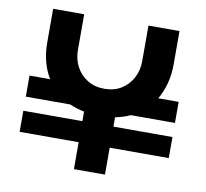

<svg xmlns="http://www.w3.org/2000/svg" viewBox="-78 -785 933 871"><g transform="rotate(10 388.5 -350.0)"><path d="M317 0V-124H45V-221H317V-265Q282 -272 250 -286H45V-383H140Q98 -452 98 -545V-700H241V-536Q241 -494 259 -459.5Q277 -425 310.5 -404Q344 -383 389 -383Q435 -383 468 -404Q501 -425 519 -459.5Q537 -494 537 -536V-700H680V-545Q680 -499 669 -458Q658 -417 638 -383H732V-286H529Q499 -272 460 -264V-221H732V-124H460V0Z"/></g></svg>

Font: MuseoModerno SemiBold
Style: Regular
Weight: 600
Designer: Pablo Cosgaya, Héctor Gatti, Marcela Romero, and the Authors of The MuseoModerno Project.
Foundry: Omnibus-Type Team
Version: Version 1.001